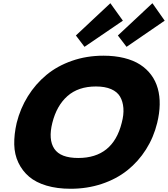

<svg xmlns="http://www.w3.org/2000/svg" viewBox="-20 -1167 1047 1197"><path d="M738.8 -400.9Q752.4 -451.2 749.3 -492.9Q746.1 -534.7 728.5 -564.7Q710.9 -594.7 672.9 -611.3Q634.8 -627.9 578.1 -627.9Q468.3 -627.9 400.6 -568.1Q333 -508.3 306.2 -400.9Q280.3 -296.9 318.6 -239.5Q356.9 -182.1 467.8 -182.1Q684.1 -182.1 738.8 -400.9ZM960 -400.9Q938 -310.5 890.1 -235.1Q842.3 -159.7 773.9 -105.2Q705.6 -50.8 614.7 -20.5Q523.9 9.8 419.9 9.8Q335.9 9.8 270 -9.8Q204.1 -29.3 161.6 -65.4Q119.1 -101.6 94.7 -152.6Q70.3 -203.6 68.8 -266.1Q67.4 -328.6 84 -400.9Q106.4 -490.7 153.8 -566.9Q201.2 -643.1 269 -699.5Q336.9 -755.9 428.5 -787.8Q520 -819.8 625 -819.8Q695.8 -819.8 753.9 -805.4Q812 -791 853.3 -764.4Q894.5 -737.8 922.6 -700Q950.7 -662.1 963.6 -615.5Q976.6 -568.8 975.6 -514.9Q974.6 -460.9 960 -400.9ZM668 -1147 746.1 -1038.1 506.8 -875 453.1 -945.8ZM930.2 -1147 1006.8 -1038.1 769 -875 714.8 -945.8Z"/></svg>

Font: Sinkin Sans 900 X Black Italic
Style: Regular
Weight: 950
Italic angle: -112°
Designer: Keith Bates
Foundry: K-Type
Version: Sinkin Sans (version 1.0)  by Keith Bates   •   © 2014   www